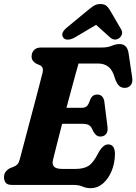

<svg xmlns="http://www.w3.org/2000/svg" viewBox="-20 -942 694 978"><path d="M356.5 0H42Q17.5 0 9 -11.2Q0.5 -22.5 0.5 -39.5Q0.5 -57 10 -68.5Q19.5 -80 31.5 -85.5L50.5 -93Q62.5 -98 69.2 -105.5Q76 -113 81 -131.5Q88 -158 99.8 -202.5Q111.5 -247 125.5 -299.8Q139.5 -352.5 153.5 -405.2Q167.5 -458 179 -502.2Q190.5 -546.5 197 -572.5Q203.5 -599 184 -609.5L165 -617.5Q141 -631 141 -653.5Q141 -674.5 153.5 -687.2Q166 -700 189.5 -700H499.5Q529 -700 549.2 -708.8Q569.5 -717.5 589.5 -717.5Q628 -717.5 635 -670.5L653.5 -546Q656.5 -524 648 -511Q639.5 -498 623 -495Q603.5 -492 589.5 -502.5Q575.5 -513 565 -544.5Q554.5 -583.5 533.2 -601Q512 -618.5 479 -618.5H380Q375 -601.5 365.5 -566.8Q356 -532 343.8 -486.8Q331.5 -441.5 318.5 -393H398Q413 -393 422 -401Q431 -409 440 -435.5Q446.5 -449.5 455 -455Q463.5 -460.5 474.5 -460.5Q491 -460.5 500.2 -450.5Q509.5 -440.5 511.5 -424L527.5 -296.5Q530.5 -271 520 -258.8Q509.5 -246.5 491.5 -246.5Q478 -246.5 469.2 -254.5Q460.5 -262.5 454.5 -274Q445 -298.5 432.5 -305Q420 -311.5 396.5 -311.5H296.5Q280 -247 266.8 -195.2Q253.5 -143.5 249.5 -126Q244.5 -105 255.2 -93.2Q266 -81.5 299 -81.5H364Q407.5 -81.5 432 -97.8Q456.5 -114 481 -163Q505 -206.5 530.5 -206.5Q566 -206.5 565.5 -155.5Q564.5 -108.5 548 -69.5Q531.5 -30.5 504 -7Q476.5 16.5 441 16.5Q419.5 16.5 400.5 8.2Q381.5 0 356.5 0ZM362.5 -752Q342 -740.5 326.5 -740.2Q311 -740 304 -748.5Q284.5 -771.5 319.5 -800.5L415.5 -880Q437.5 -898.5 453.8 -910Q470 -921.5 491.5 -921.5Q513 -921.5 524.2 -910.5Q535.5 -899.5 546 -880L597 -792.5Q605 -778.5 600.8 -766.8Q596.5 -755 587.5 -748Q563.5 -731 540 -752L469.5 -815.5Z"/></svg>

Font: Fraunces 144pt S100
Style: Bold Italic
Weight: 700
Italic angle: -16°
Version: Version 1.000; ttfautohint (v1.8.3)